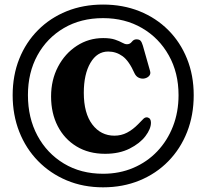

<svg xmlns="http://www.w3.org/2000/svg" viewBox="-20 -771 905 842"><path d="M432 50.5Q345 50.5 272.5 20Q200 -10.5 146.8 -65Q93.5 -119.5 64.5 -193.2Q35.5 -267 35.5 -353.5Q35.5 -440.5 64.5 -513Q93.5 -585.5 146.8 -639Q200 -692.5 272.5 -721.8Q345 -751 432 -751Q519 -751 591.8 -721.8Q664.5 -692.5 717.8 -639.2Q771 -586 800.2 -513.2Q829.5 -440.5 829.5 -353.5Q829.5 -266 800.5 -192.2Q771.5 -118.5 718.2 -64Q665 -9.5 592 20.5Q519 50.5 432 50.5ZM432 -9Q504 -9 564.5 -34.8Q625 -60.5 669.5 -107.2Q714 -154 738.5 -216.8Q763 -279.5 763 -354Q763 -452 720.2 -528.2Q677.5 -604.5 602.8 -648Q528 -691.5 432 -691.5Q334.5 -691.5 260.2 -648Q186 -604.5 144.2 -528.5Q102.5 -452.5 102.5 -354Q102.5 -254 144.2 -176.2Q186 -98.5 260.2 -53.8Q334.5 -9 432 -9ZM642 -233Q642 -206 617.8 -174Q593.5 -142 548.2 -119.2Q503 -96.5 441 -96.5Q369 -96.5 315.8 -128.8Q262.5 -161 233.2 -217.8Q204 -274.5 204 -348Q204 -420.5 234.5 -478.5Q265 -536.5 317 -570.2Q369 -604 432.5 -604Q465 -604 484.5 -597.2Q504 -590.5 515.8 -583.8Q527.5 -577 537 -577Q550 -577 558.2 -587.8Q566.5 -598.5 578 -598.5Q591 -598.5 596.5 -592.2Q602 -586 606.5 -571L638 -460Q642 -447 634 -438Q626 -429 611.5 -426.5Q599 -425 587.8 -430.5Q576.5 -436 570 -449.5Q545.5 -504.5 517.2 -524.8Q489 -545 454.5 -545Q405.5 -545 376.5 -495.2Q347.5 -445.5 347.5 -364Q347.5 -274.5 384.8 -225.2Q422 -176 482 -176Q511.5 -176 537 -189.2Q562.5 -202.5 586 -226.5Q601.5 -243 609.5 -250.5Q617.5 -258 627.5 -256Q642 -252 642 -233Z"/></svg>

Font: Fraunces 72pt S100 SemiBold
Style: Regular
Weight: 600
Version: Version 1.000; ttfautohint (v1.8.3)